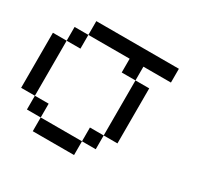

<svg xmlns="http://www.w3.org/2000/svg" viewBox="-144 -837 1038 1007"><g transform="rotate(30 375.0 -333.5)"><path d="M0 -166.7V-500H83.3V-166.7ZM166.7 -166.7V-83.3H83.3V-166.7ZM166.7 -83.3H416.7V0H166.7ZM166.7 -583.3V-500H83.3V-583.3ZM166.7 -666.7H666.7V-583.3H500V-500H416.7V-583.3H166.7ZM500 -166.7V-83.3H416.7V-166.7ZM500 -500H583.3V-166.7H500Z"/></g></svg>

Font: Galmuri11 Regular
Style: Regular
Weight: 400
Designer: Minseo Lee (Quiple)
Version: Version 2.356;hotconv 1.1.0;makeotfexe 2.6.0 DEVELOPMENT